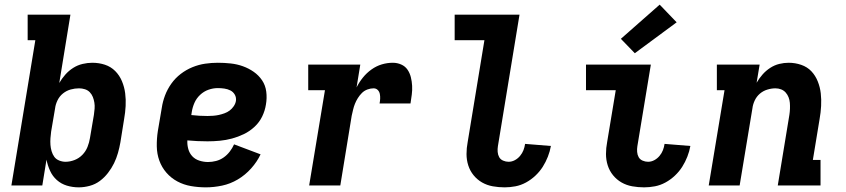

<svg xmlns="http://www.w3.org/2000/svg" viewBox="-20 -798 3640 826"><path d="M319 8Q292 8 267.5 0.5Q243 -7 224.5 -23.5Q206 -40 195.5 -63Q185 -86 180 -111L162 0H29L132 -625H99V-735H283L235 -441Q246 -460 261 -477Q276 -494 295 -506Q314 -518 335.5 -523Q357 -528 377 -528Q406 -528 431.5 -519.5Q457 -511 475.5 -492.5Q494 -474 504.5 -449Q515 -424 518.5 -397Q522 -370 520.5 -342Q519 -314 514 -286L498 -186Q494 -163 487.5 -140Q481 -117 470.5 -95.5Q460 -74 444.5 -54Q429 -34 409.5 -19.5Q390 -5 366 1.5Q342 8 319 8ZM262 -102Q281 -102 300.5 -109.5Q320 -117 334.5 -132Q349 -147 356.5 -166Q364 -185 367 -204L384 -304Q386 -317 387 -330.5Q388 -344 386 -356.5Q384 -369 379.5 -380.5Q375 -392 366.5 -401Q358 -410 345.5 -414Q333 -418 320 -418Q302 -418 284 -413Q266 -408 251 -396Q236 -384 227.5 -366.5Q219 -349 217 -332L200 -232Q198 -217 197 -203Q196 -189 197 -175Q198 -161 202 -147.5Q206 -134 213.5 -123.5Q221 -113 234.5 -107.5Q248 -102 262 -102Z M866 8Q833 8 801.5 2.5Q770 -3 743 -17.5Q716 -32 696 -55Q676 -78 665.5 -107Q655 -136 654.5 -168.5Q654 -201 659 -234L676 -334Q680 -361 690 -387.5Q700 -414 717 -438Q734 -462 757.5 -480Q781 -498 808 -509Q835 -520 862.5 -524Q890 -528 917 -528Q945 -528 972.5 -525Q1000 -522 1025 -513Q1050 -504 1071.5 -489Q1093 -474 1107.5 -452.5Q1122 -431 1125.5 -403.5Q1129 -376 1124 -348Q1120 -322 1108 -297Q1096 -272 1075 -252.5Q1054 -233 1029 -221Q1004 -209 978 -202Q952 -195 925.5 -192.5Q899 -190 873 -190Q851 -190 829 -191Q807 -192 786 -194Q785 -175 790 -157Q795 -139 807 -126Q819 -113 837.5 -107Q856 -101 875 -101Q892 -101 909.5 -105.5Q927 -110 942 -120.5Q957 -131 968.5 -146Q980 -161 987 -177L1101 -134Q1086 -102 1060.5 -73.5Q1035 -45 1003 -26Q971 -7 935.5 0.5Q900 8 866 8ZM873 -299Q885 -299 897.5 -300Q910 -301 921.5 -303.5Q933 -306 945.5 -310.5Q958 -315 968 -322.5Q978 -330 985.5 -341Q993 -352 995 -364Q997 -379 990 -391Q983 -403 971 -409Q959 -415 945 -417Q931 -419 917 -419Q897 -419 877 -412Q857 -405 841 -390Q825 -375 816.5 -355.5Q808 -336 805 -316L803 -303Q821 -301 838 -300Q855 -299 873 -299Z M1310 0 1378 -410H1306V-520H1530L1514 -422Q1525 -444 1541 -464Q1557 -484 1578 -499Q1599 -514 1622.5 -521Q1646 -528 1670 -528Q1689 -528 1706 -520.5Q1723 -513 1733 -498.5Q1743 -484 1747.5 -466Q1752 -448 1753 -429Q1754 -410 1751.5 -391Q1749 -372 1746 -353H1613Q1615 -363 1615.5 -373.5Q1616 -384 1614 -394Q1612 -404 1605 -411Q1598 -418 1587 -418Q1574 -418 1560.5 -413Q1547 -408 1537 -398Q1527 -388 1519.5 -376Q1512 -364 1507 -351.5Q1502 -339 1499 -326Q1496 -313 1493 -300L1444 0Z M2151 8Q2125 8 2100 3.5Q2075 -1 2054 -13Q2033 -25 2017.5 -44Q2002 -63 1994.5 -86.5Q1987 -110 1987 -135.5Q1987 -161 1992 -187L2064 -625H1936V-735H2215L2122 -169Q2120 -157 2121 -144.5Q2122 -132 2127.5 -122Q2133 -112 2144.5 -107Q2156 -102 2168 -102Q2182 -102 2195 -109Q2208 -116 2217.5 -127.5Q2227 -139 2232 -152Q2237 -165 2239 -179L2350 -170Q2346 -147 2337 -124Q2328 -101 2315 -80.5Q2302 -60 2283.5 -42.5Q2265 -25 2243 -13Q2221 -1 2197.5 3.5Q2174 8 2151 8Z M2751 8Q2725 8 2700 3.5Q2675 -1 2654 -13Q2633 -25 2617.5 -44Q2602 -63 2594.5 -86.5Q2587 -110 2587 -135.5Q2587 -161 2592 -187L2629 -410H2501V-520H2780L2722 -169Q2720 -157 2721 -144.5Q2722 -132 2727.5 -122Q2733 -112 2744.5 -107Q2756 -102 2768 -102Q2782 -102 2795 -109Q2808 -116 2817.5 -127.5Q2827 -139 2832 -152Q2837 -165 2839 -179L2950 -170Q2946 -147 2937 -124Q2928 -101 2915 -80.5Q2902 -60 2883.5 -42.5Q2865 -25 2843 -13Q2821 -1 2797.5 3.5Q2774 8 2751 8ZM2711 -569 2651 -631 2818 -778 2891 -702Z M3029 0 3097 -410H3064V-520H3248L3235 -442Q3246 -461 3260.5 -477.5Q3275 -494 3293.5 -506Q3312 -518 3332.5 -523Q3353 -528 3373 -528Q3401 -528 3427 -519Q3453 -510 3470.5 -491.5Q3488 -473 3498 -448Q3508 -423 3511 -396.5Q3514 -370 3512.5 -342Q3511 -314 3506 -286L3477 -110H3510V0H3326L3376 -304Q3378 -317 3378.5 -330Q3379 -343 3378 -355.5Q3377 -368 3372.5 -379.5Q3368 -391 3360 -400Q3352 -409 3340.5 -413.5Q3329 -418 3316 -418Q3299 -418 3281 -412.5Q3263 -407 3249 -395Q3235 -383 3227 -366Q3219 -349 3217 -332L3162 0Z"/></svg>

Font: Iosevka HT Extrabold Extended
Style: Italic
Weight: 800
Width: 7
Italic angle: -9°
Monospace: yes
Designer: Belleve Invis
Foundry: Belleve Invis
Version: Version 32.3.0; ttfautohint (v1.8.4)